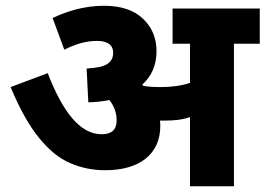

<svg xmlns="http://www.w3.org/2000/svg" viewBox="-20 -652 929 672"><path d="M541 -210.9C541 -217.8 540.5 -224.1 540 -230H540.5H542.5H543H543.5H544.4H544.9H545.4H545.9H546.4H547.4H548.8H549.3H556.2H556.6H559.1C588.4 -230 617.2 -232.4 645 -242.2V0H798.8V-499H889.2V-622.1H584V-499H645V-361.8C613.3 -351.6 580.6 -347.2 542 -347.2C518.1 -347.2 499 -348.6 482.9 -351.1C481 -352.5 479.5 -354 478 -356C511.2 -385.7 527.8 -424.8 527.8 -473.1C527.8 -518.6 512.2 -556.2 480.5 -586.4C448.7 -616.7 403.3 -631.8 344.2 -631.8C270.5 -631.8 209.5 -610.4 164.1 -588.9L205.1 -478C242.2 -497.1 280.3 -508.8 318.8 -508.8C349.6 -508.8 376 -499.5 376 -466.8C376 -450.2 369.6 -437.5 356.4 -428.7C343.3 -419.4 318.8 -414.1 283.2 -412.1L289.1 -293.9C315.9 -294.4 340.3 -297.4 362.8 -301.8C379.9 -280.8 388.2 -256.8 388.2 -230C388.2 -198.2 370.6 -182.1 335.9 -182.1C259.8 -182.1 199.2 -261.2 147 -396L17.1 -347.2C48.8 -271 82 -211.9 116.7 -169.4C150.9 -127 187 -97.7 225.6 -81.1C264.2 -64.5 304.7 -56.2 348.1 -56.2C471.7 -56.2 541 -115.2 541 -210.9Z"/></svg>

Font: Noto Reveo Sans
Style: Regular
Weight: 800
Designer: Monotype Design Team
Foundry: Monotype Imaging Inc.
Version: Version 2.007